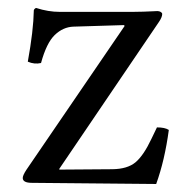

<svg xmlns="http://www.w3.org/2000/svg" viewBox="-20 -459 464 482"><path d="M70.8 -439Q101.1 -429.2 129.9 -429.2H313Q325.7 -429.2 340.1 -429.7Q354.5 -430.2 364 -430.7Q373.5 -431.2 375 -431.2Q379.9 -431.2 383.5 -429Q387.2 -426.8 387.2 -423.8Q387.2 -416 378.9 -403.8L128.9 -35.2V-33.2L262.2 -34.2Q299.8 -34.7 320.1 -51.5Q340.3 -68.4 359.9 -109.9L374 -139.2Q394 -139.2 403.8 -132.8Q393.6 -56.6 372.1 2.9L60.1 0Q37.1 0 37.1 -12.2Q37.1 -18.6 45.9 -32.2L293 -394L291 -396L164.1 -392.1Q138.2 -391.1 117.4 -371.1Q96.7 -351.1 83 -300.8Q66.4 -296.9 49.8 -304.2Q64 -382.3 64.9 -433.1Q64.9 -434.6 67.1 -436.8Q69.3 -439 70.8 -439Z"/></svg>

Font: Common Serif
Style: Regular
Weight: 400
Designer: Philipp H. Poll, Khaled Hosny
Foundry: Stefan Peev, Context Ltd.
Version: Version 1.026